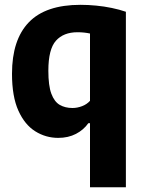

<svg xmlns="http://www.w3.org/2000/svg" viewBox="-20 -576 610 816"><path d="M362.5 220V-52.5H355.5Q335.5 -24 302.8 -7Q270 10 227.5 10Q174.5 10 129.8 -18Q85 -46 58 -106Q31 -166 31 -262.5Q31 -407 102.5 -481.2Q174 -555.5 322 -555.5Q354.5 -555.5 388.5 -552.2Q422.5 -549 455 -542.2Q487.5 -535.5 515 -526V220ZM288 -117Q308.5 -117 328.8 -124.8Q349 -132.5 362.5 -147.5V-433.5Q352 -436 338 -437.5Q324 -439 309.5 -439Q250 -439 217.8 -403Q185.5 -367 185.5 -275.5Q185.5 -212 198.2 -177.8Q211 -143.5 234 -130.2Q257 -117 288 -117Z"/></svg>

Font: Encode Sans SemiCondensed
Style: Bold
Weight: 700
Width: 4
Designer: Multiple Designers
Foundry: Impallari Type
Version: Version 3.002